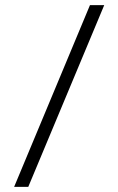

<svg xmlns="http://www.w3.org/2000/svg" viewBox="-20 -727 458 747"><path d="M35 0 330 -707H385.5L90 0Z"/></svg>

Font: Newsreader 6pt Light
Style: Regular
Weight: 300
Designer: Hugues Gentile
Foundry: Production Type
Version: Version 1.003; ttfautohint (v1.8.3)